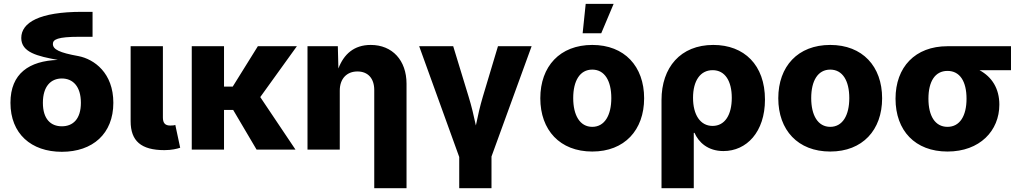

<svg xmlns="http://www.w3.org/2000/svg" viewBox="-20 -790 5376 1014"><path d="M306.6 11.7C469.2 11.7 578.6 -83.5 578.6 -247.1C578.6 -404.8 477.5 -477.5 394.5 -493.7C293.9 -511.7 259.3 -528.8 259.3 -558.1C259.3 -581.5 284.2 -595.7 397.9 -595.7H468.8V-727.5H413.1C188.5 -727.5 92.3 -670.9 92.3 -589.4C92.3 -513.2 178.2 -493.2 285.2 -473.6C135.3 -468.3 35.2 -402.8 35.2 -247.1C35.2 -83.5 145 11.7 306.6 11.7ZM306.6 -123C248.5 -123 206.5 -160.6 206.5 -247.1C206.5 -334 248.5 -375.5 306.6 -375.5C364.7 -375.5 407.2 -334 407.2 -247.1C407.2 -160.6 364.7 -123 306.6 -123Z M848.6 2.9C886.7 2.9 916 -4.4 931.6 -9.8L905.8 -130.4C900.4 -127.9 893.1 -127 878.9 -127C852.1 -127 840.3 -140.1 840.3 -169.4V-545.9H669.9V-149.9C669.9 -45.4 725.1 2.9 848.6 2.9Z M1163.1 -545.9H992.7V0H1163.1V-209.5H1211.4L1335 0H1540.5L1354.5 -277.3L1547.9 -545.9H1341.8L1209 -332.5H1163.1Z M1774.4 -311.5C1774.4 -375 1812 -412.6 1867.7 -412.6C1923.3 -412.6 1956.5 -376 1956.5 -314.5V204.1H2127V-347.7C2127 -471.2 2052.2 -552.7 1938 -552.7C1849.6 -552.7 1795.9 -503.9 1767.1 -428.2L1764.2 -545.9H1604V0H1774.4Z M2405.3 204.1H2575.7V36.6L2787.6 -545.9H2609.9L2529.8 -278.8C2515.1 -229.5 2503.9 -180.2 2493.2 -127.4C2481.9 -180.2 2470.2 -230 2455.1 -278.8L2373.5 -545.9H2193.8L2405.3 39.1Z M3107.9 10.3C3278.3 10.3 3381.8 -103 3381.8 -271C3381.8 -439.5 3278.3 -552.7 3107.9 -552.7C2937 -552.7 2833.5 -439.5 2833.5 -271C2833.5 -103 2937 10.3 3107.9 10.3ZM3107.9 -120.1C3042.5 -120.1 3007.3 -181.2 3007.3 -272C3007.3 -363.3 3042.5 -422.4 3107.9 -422.4C3173.3 -422.4 3208.5 -363.3 3208.5 -272C3208.5 -181.2 3173.3 -120.1 3107.9 -120.1ZM3057.1 -614.3H3155.3L3220.7 -769.5H3073.2Z M3473.6 204.1H3644V-88.4H3647.9C3669.4 -39.1 3717.8 7.8 3800.8 7.8C3922.4 7.8 4020 -92.3 4020 -264.2C4020 -446.8 3910.2 -552.7 3747.1 -552.7C3573.7 -552.7 3473.6 -433.6 3473.6 -261.7ZM3743.2 -125C3678.2 -125 3640.1 -184.1 3640.1 -273.4C3640.1 -363.8 3678.7 -419.4 3743.7 -419.4C3809.6 -419.4 3844.7 -361.3 3844.7 -273.4C3844.7 -183.6 3808.6 -125 3743.2 -125Z M4364.7 10.3C4535.2 10.3 4638.7 -103 4638.7 -271C4638.7 -439.5 4535.2 -552.7 4364.7 -552.7C4193.8 -552.7 4090.3 -439.5 4090.3 -271C4090.3 -103 4193.8 10.3 4364.7 10.3ZM4364.7 -120.1C4299.3 -120.1 4264.2 -181.2 4264.2 -272C4264.2 -363.3 4299.3 -422.4 4364.7 -422.4C4430.2 -422.4 4465.3 -363.3 4465.3 -272C4465.3 -181.2 4430.2 -120.1 4364.7 -120.1Z M4983.9 10.3C5154.8 10.3 5257.8 -99.6 5257.8 -237.3C5257.8 -322.3 5218.8 -383.8 5152.8 -419.4H5319.3V-545.9H4983.9C4813 -545.9 4709.5 -435.5 4709.5 -268.6C4709.5 -100.1 4813 10.3 4983.9 10.3ZM4983.9 -415.5C5049.3 -415.5 5084.5 -360.4 5084.5 -268.6C5084.5 -178.2 5049.3 -120.1 4983.9 -120.1C4918.5 -120.1 4883.3 -177.7 4883.3 -268.6C4883.3 -360.4 4918.5 -415.5 4983.9 -415.5Z"/></svg>

Font: Inter ExtraBold
Style: Regular
Weight: 800
Designer: Rasmus Andersson
Foundry: rsms
Version: Version 4.001;git-9221beed3